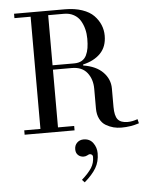

<svg xmlns="http://www.w3.org/2000/svg" viewBox="-64 -751 856 1107"><g transform="rotate(-5 364.0 -198.0)"><path d="M342.8 109.4Q342.8 85.9 357.9 71.3Q373 56.6 395.5 56.6Q431.2 56.6 450.4 83Q469.7 109.4 469.7 143.1Q469.7 191.4 448 228Q426.3 264.6 380.9 303.7L366.2 288.1Q405.3 253.4 423.3 225.3Q441.4 197.3 441.4 161.1Q441.4 153.3 436 148.9Q430.7 144.5 423.8 144.5Q418.9 144.5 410.6 149.4Q399.9 155.3 388.7 155.3Q369.1 155.3 356 143.1Q342.8 130.9 342.8 109.4ZM59.6 0V-25.4H153.3V-674.8H59.6V-700.2H354.5Q410.2 -700.2 453.1 -685.5Q496.1 -670.9 520.5 -645.8Q544.9 -620.6 557.1 -591.1Q569.3 -561.5 569.3 -528.8Q569.3 -465.3 532.2 -427Q495.1 -388.7 430.7 -374V-368.2Q505.4 -356.4 544.7 -315.9Q584 -275.4 584 -221.7V-115.2Q584 -64 600.8 -42.7Q617.7 -21.5 657.7 -21.5Q685.5 -21.5 715.8 -32.7L721.7 -8.3Q672.9 7.8 619.6 7.8Q595.7 7.8 573.7 2.2Q551.8 -3.4 530 -16.1Q508.3 -28.8 495.4 -54.2Q482.4 -79.6 482.4 -114.7V-229Q482.4 -284.2 452.9 -321.8Q423.3 -359.4 364.3 -359.4H254.9V-25.4H348.6V0ZM254.9 -384.8H379.9Q406.2 -384.8 424.1 -395Q441.9 -405.3 451.2 -424.6Q460.4 -443.8 464.1 -466.6Q467.8 -489.3 467.8 -520Q467.8 -548.8 461.2 -575.2Q454.6 -601.6 441.2 -624.5Q427.7 -647.5 403.3 -661.1Q378.9 -674.8 346.7 -674.8H254.9Z"/></g></svg>

Font: Theano Didot
Style: Regular
Weight: 400
Designer: Alexey Kryukov
Version: Version 2.0